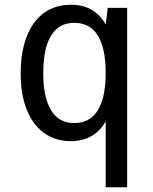

<svg xmlns="http://www.w3.org/2000/svg" viewBox="-20 -578 642 808"><path d="M424.8 210H515.1V-544.9H433.6L424.8 -475.1C409.7 -502 390.1 -522.9 365.2 -537.1C340.3 -551.3 312 -558.1 278.3 -558.1C214.4 -558.1 161.1 -532.7 123.5 -481.9C85.4 -430.2 66.9 -356 66.9 -269C66.9 -173.8 89.4 -106 123.5 -60.1C162.1 -8.3 216.3 16.1 277.8 16.1C311.5 16.1 340.8 8.8 365.7 -5.9C392.1 -21 410.6 -42 424.8 -67.9ZM292.5 -60.1C249.5 -60.1 217.3 -77.6 195.3 -113.3C173.3 -148.9 162.1 -201.2 162.1 -271C162.1 -340.8 173.3 -393.1 195.3 -428.7C217.3 -464.4 249.5 -481.9 293 -481.9C335.4 -481.9 369.1 -464.8 391.6 -428.7C413.6 -393.1 424.8 -340.3 424.8 -271C424.8 -201.7 413.6 -149.4 391.6 -113.8C369.1 -77.6 335.4 -60.1 292.5 -60.1Z"/></svg>

Font: Hack
Style: Regular
Weight: 400
Monospace: yes
Designer: Christopher Simpkins
Foundry: Christopher Simpkins
Version: Version 2.010